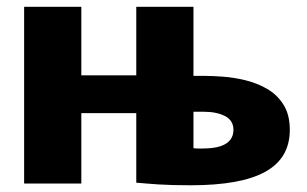

<svg xmlns="http://www.w3.org/2000/svg" viewBox="-20 -540 903 565"><path d="M541.7 5.2Q483.2 5.2 446.3 2.7Q409.3 0.2 381 -2.5V-207H219.3V0H51V-520H219.3V-318.3H381V-520H549.3V-316.7H584Q604.7 -316.7 635.8 -314.4Q667 -312.2 701.1 -304.1Q735.2 -296 765.1 -279Q795 -262 813.9 -232.5Q832.8 -203 832.8 -157.7Q832.8 -74.7 761 -34.7Q689.2 5.2 541.7 5.2ZM575.3 -103Q608.3 -103 628.2 -109.6Q648.2 -116.2 657.6 -128.5Q667 -140.8 667 -157.7Q667 -185.5 642.4 -198.3Q617.8 -211.2 578.8 -211.2H549.3V-104Q555.7 -103 562 -103Q568.3 -103 575.3 -103Z"/></svg>

Font: Murecho Thin
Style: Regular
Weight: 100
Designer: Neil Summerour
Foundry: Positype
Version: Version 1.010